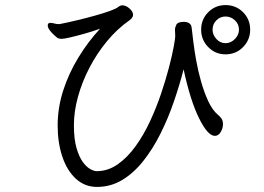

<svg xmlns="http://www.w3.org/2000/svg" viewBox="-20 -729 1040 756"><path d="M965 -612Q965 -572 937 -543.5Q909 -515 868 -515Q828 -515 800 -543.5Q772 -572 772 -612Q772 -653 800 -681Q828 -709 868 -709Q909 -709 937 -681Q965 -653 965 -612ZM703 -456Q687 -394 664.5 -328.5Q642 -263 612 -203Q582 -143 544.5 -95.5Q507 -48 461.5 -20.5Q416 7 362 7Q314 7 279 -25Q244 -57 225.5 -112Q207 -167 207 -235Q207 -304 228.5 -371.5Q250 -439 288 -501.5Q326 -564 374 -616Q347 -606 315 -597Q283 -588 257.5 -582Q232 -576 222 -576Q215 -576 207 -579Q203 -582 193.5 -590.5Q184 -599 176 -609.5Q168 -620 168 -629Q168 -634 171 -637Q175 -639 178 -639Q185 -639 194 -636.5Q203 -634 212 -634Q214 -634 216 -634.5Q218 -635 219 -635Q249 -641 284.5 -649.5Q320 -658 354 -667.5Q388 -677 413 -686Q438 -695 446 -702Q454 -708 462 -708Q476 -708 490 -695.5Q504 -683 504 -671Q504 -660 491 -650Q442 -616 401.5 -567Q361 -518 332 -462Q303 -406 287 -348Q271 -290 271 -236Q271 -181 281.5 -145.5Q292 -110 306.5 -90.5Q321 -71 336 -63Q351 -55 360 -55Q405 -55 443.5 -82Q482 -109 514 -153.5Q546 -198 571 -252Q596 -306 614.5 -361Q633 -416 645.5 -464Q658 -512 664 -545Q670 -578 670 -586Q670 -594 669.5 -600.5Q669 -607 669 -612Q669 -621 674.5 -632Q680 -643 705 -643Q716 -643 725 -637.5Q734 -632 735 -617Q737 -600 741 -566.5Q745 -533 752.5 -491Q760 -449 772 -407Q784 -365 800 -330.5Q816 -296 838 -277Q845 -272 851.5 -263Q858 -254 858 -240Q858 -224 849 -209Q840 -194 826 -194Q798 -194 763.5 -264Q729 -334 703 -456ZM921 -612Q921 -634 905 -649Q889 -664 868 -664Q847 -664 832 -649Q817 -634 817 -612Q817 -592 832 -575.5Q847 -559 868 -559Q889 -559 905 -575.5Q921 -592 921 -612Z"/></svg>

Font: QiushuiShotai
Style: Regular
Weight: 600
Designer: Fontworks Inc.
Foundry: Fontworks Inc.
Version: Version 1.250